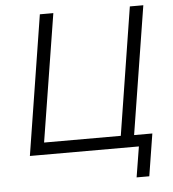

<svg xmlns="http://www.w3.org/2000/svg" viewBox="-58 -758 868 965"><g transform="rotate(-5 376.5 -275.5)"><path d="M592 154 617 0H67L179 -705H247L144 -61H531L633 -705H701L598 -59H690L656 154Z"/></g></svg>

Font: Nunito Sans 7pt SemiCondensed Light
Style: Italic
Weight: 300
Width: 4
Italic angle: -9°
Designer: Vernon Adams
Foundry: Vernon Adams
Version: Version 3.101;gftools[0.9.27]